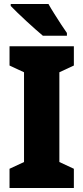

<svg xmlns="http://www.w3.org/2000/svg" viewBox="-20 -947 420 967"><path d="M352 0H28V-97L101 -131V-583L28 -617V-714H352V-617L279 -583V-131L352 -97ZM224 -927Q235 -907 253 -878.5Q271 -850 288.5 -823Q306 -796 317 -781V-767H196Q182 -779 159.5 -798.5Q137 -818 112.5 -841Q88 -864 67 -884Q46 -904 34 -917V-927Z"/></svg>

Font: Noto Sans Telugu Condensed Black
Style: Regular
Weight: 900
Width: 3
Designer: Jelle Bosma - Monotype Design Team
Foundry: Monotype Imaging Inc.
Version: Version 2.005; ttfautohint (v1.8.4.7-5d5b)